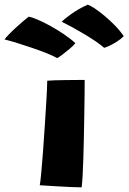

<svg xmlns="http://www.w3.org/2000/svg" viewBox="-144 -800 551 823"><path d="M206 3Q191.5 3 160.5 1.8Q129.5 0.5 93.5 -1.8Q57.5 -4 26.5 -6Q29 -19 32.8 -58.5Q36.5 -98 40.5 -152Q44.5 -206 48.2 -264Q52 -322 55 -372.5Q58 -423 58.5 -454Q68.5 -455 90.8 -455.8Q113 -456.5 139 -456.8Q165 -457 187 -457.2Q209 -457.5 219 -457.5Q219 -430 218.5 -389.8Q218 -349.5 217.2 -303Q216.5 -256.5 215.5 -209Q214.5 -161.5 213.2 -119Q212 -76.5 210 -44.5Q208 -12.5 206 3ZM-21 -728.5Q-9.5 -727 15 -716.8Q39.5 -706.5 69.8 -690Q100 -673.5 129 -654Q158 -634.5 179 -615Q172 -605.5 155.5 -591.5Q139 -577.5 123 -565.5Q107 -553.5 101 -551Q84.5 -560.5 56.2 -571.8Q28 -583 -4.8 -594.2Q-37.5 -605.5 -69 -615.2Q-100.5 -625 -124.5 -631Q-120.5 -637.5 -105.2 -653.2Q-90 -669 -67.5 -689.2Q-45 -709.5 -21 -728.5ZM232 -780Q243 -776.5 262.2 -763.8Q281.5 -751 304 -732.2Q326.5 -713.5 348.5 -691Q370.5 -668.5 386.5 -645Q374.5 -632.5 357 -621.5Q339.5 -610.5 324.2 -603.5Q309 -596.5 302.5 -595Q288.5 -607.5 266.5 -622.5Q244.5 -637.5 219 -652.8Q193.5 -668 168 -682Q142.5 -696 120.5 -707Q127.5 -715 158.8 -738Q190 -761 232 -780Z"/></svg>

Font: Grandstander Thin ExtraBold
Style: Regular
Weight: 800
Version: Version 1.200